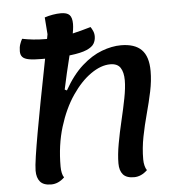

<svg xmlns="http://www.w3.org/2000/svg" viewBox="-55 -827 847 905"><g transform="rotate(-5 368.5 -375.0)"><path d="M151 25Q115 25 99 6.5Q83 -12 83 -46Q83 -67 90 -114Q97 -161 108.5 -225.5Q120 -290 134.5 -366.5Q149 -443 165 -523.5Q181 -604 195 -682L189 -762Q207 -768 227.5 -771.5Q248 -775 266 -775Q295 -775 307 -762.5Q319 -750 319 -720Q319 -696 310 -656.5Q301 -617 286 -558Q271 -499 253 -415L263 -410Q303 -481 349.5 -522.5Q396 -564 444 -582Q492 -600 535 -600Q600 -600 632 -568Q664 -536 664 -467Q664 -421 653.5 -371Q643 -321 628.5 -268Q614 -215 603.5 -161.5Q593 -108 593 -55Q593 -39 596.5 -25Q600 -11 606 -3Q577 25 543 25Q507 25 491 6.5Q475 -12 475 -46Q475 -87 484.5 -139.5Q494 -192 507 -246.5Q520 -301 529.5 -350Q539 -399 539 -434Q539 -472 525 -493.5Q511 -515 477 -515Q433 -515 385 -481.5Q337 -448 295.5 -387Q254 -326 228 -241.5Q202 -157 202 -55Q202 -39 205 -25Q208 -11 214 -3Q185 25 151 25ZM160 -568Q120 -568 98 -572Q76 -576 67 -586Q58 -596 58 -613Q58 -632 63 -646.5Q68 -661 74 -671Q97 -666 125.5 -663Q154 -660 185 -660Q249 -660 303 -672.5Q357 -685 400 -698Q405 -691 410.5 -679Q416 -667 416 -653Q416 -634 407 -618.5Q398 -603 371.5 -591.5Q345 -580 294.5 -574Q244 -568 160 -568Z"/></g></svg>

Font: Lemonada
Style: Regular
Weight: 400
Designer: Mohamed Gaber (Arabic), Eduardo Tunni (Latin)
Foundry: Kief Type Foundry
Version: Version 4.005